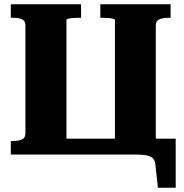

<svg xmlns="http://www.w3.org/2000/svg" viewBox="-20 -730 868 907"><path d="M208 0V-75H638V0ZM31 -710H363V-646H354Q341 -646 327 -645Q313 -644 303.5 -642Q294 -640 294 -636V0H31V-64H41Q67 -64 83.5 -71Q100 -78 100 -100V-610Q100 -632 83.5 -639Q67 -646 41 -646H31ZM454 -710H786V-646H776Q750 -646 733 -639Q716 -632 716 -610V0H523V-636Q523 -640 513.5 -642Q504 -644 490 -645Q476 -646 462 -646H454ZM545 0V-75H810V157H726L714 47Q712 27 701.5 17Q691 7 670 3.5Q649 0 615 0Z"/></svg>

Font: Roboto Serif 36pt
Style: Bold
Weight: 700
Version: Version 1.008